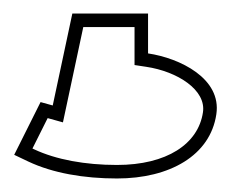

<svg xmlns="http://www.w3.org/2000/svg" viewBox="-20 -34 349 284"><path d="M1 195 22 205C58 222 104 230 153 230C231 230 291 196 300 135C308 82 246 52 199 45V-14H87L58 122L40 117ZM28 185.7 50.5 140.7 73.1 147 103.2 6H179V62.2L196.1 64.8C242.6 71.7 285.2 99.1 280.2 132.1C273.3 179 226.6 210 153 210C106.1 210 62.8 202.1 30.6 186.9Z"/></svg>

Font: Charger Pro
Style: Ol
Weight: 900
Designer: Jasper
Foundry: Cannot Into Space Fonts
Version: Version 1.09